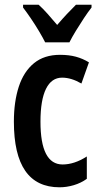

<svg xmlns="http://www.w3.org/2000/svg" viewBox="-20 -786 419 816"><path d="M233 10Q39 10 39 -269Q39 -354 60 -418Q81 -482 124.5 -517.5Q168 -553 235 -553Q273 -553 302.5 -545Q332 -537 358 -521L326 -431Q283 -456 244 -456Q199 -456 175.5 -408.5Q152 -361 152 -269Q152 -87 246 -87Q296 -87 349 -121V-26Q324 -8 293.5 1Q263 10 233 10ZM172 -606Q162 -626 146 -653Q130 -680 112 -706.5Q94 -733 78 -754V-766H144Q162 -750 182 -727.5Q202 -705 223 -680Q247 -708 264.5 -726.5Q282 -745 303 -766H369V-754Q354 -735 336.5 -708.5Q319 -682 302.5 -655Q286 -628 275 -606Z"/></svg>

Font: Noto Sans Ethiopic ExtraCondensed SemiBold
Style: Regular
Weight: 600
Width: 2
Designer: Monotype Design Team
Foundry: Monotype Imaging Inc.
Version: Version 2.102; ttfautohint (v1.8.4.7-5d5b)